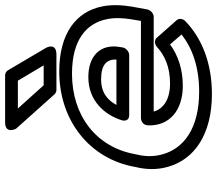

<svg xmlns="http://www.w3.org/2000/svg" viewBox="-69 -746 850 752"><g transform="rotate(-90 356.0 -370.0)"><path d="M443 -513C577 -513 641 -456 657 -376C663 -347 662 -315 656 -278L650 -243H270C260 -243 242 -237 241 -215C238 -132 299 -79 396 -79C461 -79 516 -98 558 -129L597 -84C545 -43 472 -15 373 -15C228 -15 151 -76 128 -157C120 -185 118 -214 124 -246L128 -265C155 -418 279 -513 443 -513ZM295 -193H666C677 -193 692 -203 695 -218L706 -278C713 -320 714 -359 707 -394C687 -496 602 -563 452 -563C259 -563 109 -443 78 -265L74 -246C67 -207 69 -170 79 -136C108 -34 205 35 364 35C487 35 584 -6 649 -69C659 -78 661 -94 653 -103L584 -181C575 -191 559 -190 548 -180C515 -150 470 -129 405 -129C344 -129 306 -154 295 -193ZM548 -326C561 -402 513 -449 430 -449C337 -449 282 -385 261 -318C258 -308 258 -289 281 -289H516C531 -289 544 -303 546 -314ZM499 -339H321C340 -374 369 -399 422 -399C480 -399 500 -376 499 -339ZM476 -624H398L307 -725H416ZM518 -574C567 -574 545 -614 545 -614L456 -765C453 -770 445 -775 437 -775H253C205 -775 228 -732 228 -732L363 -581C366 -578 373 -574 379 -574Z"/></g></svg>

Font: Asimov
Style: XWidOuIt
Weight: 500
Designer: Google
Version: Version 2.000980; 2014